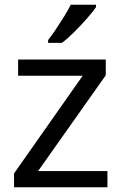

<svg xmlns="http://www.w3.org/2000/svg" viewBox="-20 -837 510 806"><path d="M431 -51H39V-109L327 -519H56V-587H424V-521L140 -119H431ZM383 -807Q371 -789 346 -760.5Q321 -732 292.5 -703.5Q264 -675 240 -657H182V-669Q197 -688 214.5 -714Q232 -740 249 -767.5Q266 -795 277 -817H383Z"/></svg>

Font: Noto Sans Tamil UI
Style: Regular
Weight: 400
Designer: Jelle Bosma - Monotype Design Team
Foundry: Monotype Imaging Inc.
Version: Version 2.004; ttfautohint (v1.8.4.7-5d5b)